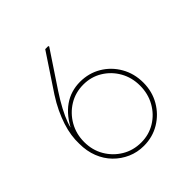

<svg xmlns="http://www.w3.org/2000/svg" viewBox="-191 -838 986 986"><g transform="rotate(-45 302.5 -345.0)"><path d="M295 10Q248 10 207 -8Q166 -26 134.5 -58Q103 -90 85.5 -134.5Q68 -179 68 -233Q67 -262 71.5 -293Q76 -324 87 -358Q98 -392 115 -428Q132 -464 156 -501L288 -700H310L312 -695L183 -501Q156 -460 135.5 -421.5Q115 -383 104 -352Q93 -321 93 -303L87 -306Q105 -344 127.5 -372Q150 -400 176.5 -418.5Q203 -437 233 -446Q263 -455 295 -455Q359 -455 410.5 -424.5Q462 -394 492.5 -341Q523 -288 523 -222Q523 -157 492.5 -104.5Q462 -52 410.5 -21Q359 10 295 10ZM298 -12Q354 -12 400 -40Q446 -68 473 -116Q500 -164 500 -223Q500 -282 473 -329.5Q446 -377 400 -405Q354 -433 298 -433Q240 -433 193.5 -404.5Q147 -376 119.5 -328Q92 -280 92 -221Q92 -162 119.5 -115Q147 -68 193.5 -40Q240 -12 298 -12Z"/></g></svg>

Font: Lexend Deca Thin
Style: Regular
Weight: 250
Designer: Bonnie Shaver-Troup, Thomas Jockin
Foundry: Lexend
Version: Version 1.007